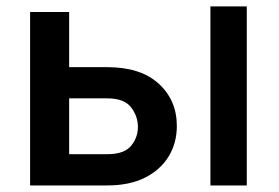

<svg xmlns="http://www.w3.org/2000/svg" viewBox="-20 -565 851 585"><path d="M518.8 -181.1Q518.8 -129.6 494 -88.6Q469.1 -47.6 421.9 -23.8Q374.6 0 306.8 0H71.7V-528.4H190.7V-360.4H306.8Q408.4 -360.4 463.6 -310Q518.8 -259.6 518.8 -181.1ZM190.7 -95.2H306.8Q358.3 -95.2 379.3 -120.6Q400.2 -146 400.2 -178.3Q400.2 -210.9 379.3 -238.1Q358.3 -265.3 306.8 -265.3H190.7ZM731.9 -545.5V0H621.1V-545.5Z"/></svg>

Font: Interface Medium
Style: Regular
Weight: 500
Designer: Rasmus Andersson
Foundry: rsms
Version: Version 1.8